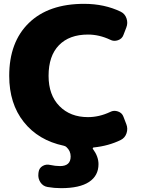

<svg xmlns="http://www.w3.org/2000/svg" viewBox="-20 -760 736 1000"><path d="M438 -580Q341 -580 287 -524.5Q233 -469 233 -365Q233 -265 289.5 -207.5Q346 -150 438 -150Q497 -150 554 -177Q573 -187 594.5 -179.5Q616 -172 623 -152L638 -113Q647 -90 639 -66Q631 -42 609 -31Q546 0 468 8Q465 8 463.5 11Q462 14 464 16Q493 55 493 95Q493 155 444 187.5Q395 220 298 220Q262 220 228 214Q204 210 190.5 189.5Q177 169 180 144L181 136Q184 115 202 104.5Q220 94 241 99Q268 105 293 105Q348 105 348 55Q348 26 326 6Q321 1 312 -1Q180 -29 104 -124.5Q28 -220 28 -365Q28 -541 130.5 -640.5Q233 -740 418 -740Q524 -740 609 -699Q631 -688 639 -664Q647 -640 638 -617L623 -578Q616 -558 594.5 -550.5Q573 -543 554 -553Q497 -580 438 -580Z"/></svg>

Font: Rounded Mplus 1c Black
Style: Regular
Weight: 900
Version: Version 1.059.20150529